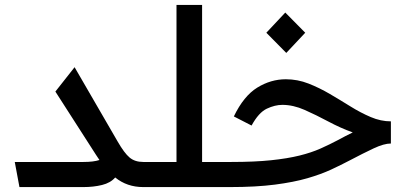

<svg xmlns="http://www.w3.org/2000/svg" viewBox="-20 -760 1668 780"><path d="M59 0 40 -102H319Q360 -102 384 -110Q377 -120 370 -131L205 -388L283 -487L458 -185Q485 -138 506.5 -120Q528 -102 562 -102H572V0H562Q496 0 448 -39Q429 -17 394.5 -8.5Q360 0 319 0Z M572 -102H697V-740H801V-102H891V0H572Q542 0 542 -53Q542 -102 572 -102Z M891 -102H920Q1014 -102 1081 -109Q1148 -116 1196.5 -128Q1245 -140 1282 -156.5Q1319 -173 1353 -191Q1368 -199 1383 -207Q1398 -215 1413 -222Q1363 -240 1313.5 -266.5Q1264 -293 1217.5 -313.5Q1171 -334 1127 -334Q1097 -334 1064 -318.5Q1031 -303 1002 -250L930 -287Q970 -370 1025 -404Q1080 -438 1141 -438Q1189 -438 1233.5 -420.5Q1278 -403 1320.5 -378Q1363 -353 1404 -327.5Q1445 -302 1486 -284.5Q1527 -267 1568 -267V-177Q1540 -177 1497.5 -157Q1455 -137 1400 -108Q1366 -90 1325 -71Q1284 -52 1229 -36Q1174 -20 1097 -10Q1020 0 914 0H891Q861 0 861 -53Q861 -102 891 -102ZM1143 -545 1062 -627 1139 -709 1220 -627Z"/></svg>

Font: Readex Pro
Style: Regular
Weight: 400
Designer: Bonnie Shaver-Troup, Thomas Jockin
Foundry: Lexend
Version: Version 1.204; ttfautohint (v1.8.4.7-5d5b)